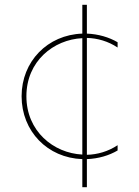

<svg xmlns="http://www.w3.org/2000/svg" viewBox="-20 -660 580 800"><path d="M323 120H342V3C391 1 434 -12 470 -33V-55C431 -29 386 -16 342 -15V-502C386 -501 431 -488 470 -462V-484C434 -505 390 -518 342 -520V-640H323V-520C178 -515 70 -404 70 -259C70 -113 178 -2 323 3ZM90 -259C90 -405 203 -495 323 -501V-16C203 -22 90 -113 90 -259Z"/></svg>

Font: Chess Sans Thin
Style: Regular
Weight: 100
Designer: Wolf Bōese
Foundry: Wolf Bōese
Version: Version 7.223;Glyphs 3.3 (3306)